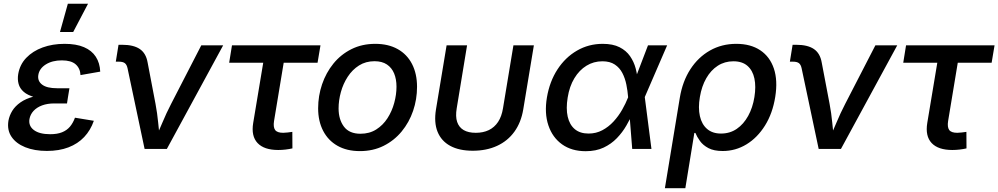

<svg xmlns="http://www.w3.org/2000/svg" viewBox="-20 -775 5195 999"><path d="M224.1 10.3Q159.2 10.3 111.3 -9Q63.5 -28.3 39.8 -63.5Q16.1 -98.6 23.9 -147Q28.8 -173.8 43.9 -198.5Q59.1 -223.1 86.7 -242.4Q114.3 -261.7 156.2 -272.9Q198.2 -284.2 256.3 -284.2H335.9L328.6 -236.8H262.2Q226.6 -236.8 199 -226.6Q171.4 -216.3 154.5 -198Q137.7 -179.7 133.3 -155.8Q127.4 -120.1 156.2 -98.4Q185.1 -76.7 241.2 -76.7Q277.8 -76.7 302.7 -86.7Q327.6 -96.7 343.8 -115.7Q359.9 -134.8 370.1 -162.6L468.3 -146.5Q451.2 -97.2 418 -62Q384.8 -26.9 336.2 -8.3Q287.6 10.3 224.1 10.3ZM253.9 -259.3Q197.8 -259.3 160.9 -269.3Q124 -279.3 103.5 -297.1Q83 -314.9 76.7 -338.6Q70.3 -362.3 74.7 -389.2Q83 -439 116.7 -474.1Q150.4 -509.3 201.9 -528.1Q253.4 -546.9 315.9 -546.9Q377 -546.9 417.2 -529.5Q457.5 -512.2 478.5 -479.7Q499.5 -447.3 501.5 -402.3L398.9 -384.3Q397 -419.9 373.5 -440.4Q350.1 -460.9 301.8 -460.9Q252 -460.9 218 -439.5Q184.1 -418 179.2 -383.8Q174.8 -353 199.5 -334.5Q224.1 -315.9 276.4 -315.9H341.3L332 -259.3ZM292 -608.4 333 -755.4H438L360.8 -608.4Z M732.4 0 643.6 -419.9Q639.6 -438.5 629.6 -446.3Q619.6 -454.1 598.6 -454.1H582.5L596.7 -542H615.7Q674.8 -542 707.3 -520Q739.7 -498 748 -450.2L789.1 -234.9Q798.3 -186 803 -137Q807.6 -87.9 813 -40.5H783.2Q804.7 -88.4 825 -137.2Q845.2 -186 870.6 -234.9L1027.3 -539.1H1141.1L848.1 0Z M1427.7 5.4Q1354 5.4 1320.1 -30.8Q1286.1 -66.9 1297.4 -135.3L1349.6 -448.7H1172.4L1187 -539.1H1647.5L1632.3 -448.7H1456.1L1405.8 -145Q1400.9 -113.8 1411.4 -98.9Q1421.9 -84 1453.6 -84Q1463.4 -84 1476.8 -85.7Q1490.2 -87.4 1501 -88.9L1501.5 -2.9Q1484.4 1 1465.3 3.2Q1446.3 5.4 1427.7 5.4Z M1852.5 11.2Q1784.7 11.2 1736.1 -16.4Q1687.5 -43.9 1661.4 -94.2Q1635.3 -144.5 1635.3 -211.4Q1635.3 -276.4 1655.8 -336.4Q1676.3 -396.5 1714.8 -444.1Q1753.4 -491.7 1808.6 -519.3Q1863.8 -546.9 1932.6 -546.9Q2000.5 -546.9 2049.3 -519.5Q2098.1 -492.2 2124 -441.7Q2149.9 -391.1 2149.9 -323.2Q2149.9 -258.3 2129.4 -198.2Q2108.9 -138.2 2069.8 -90.8Q2030.8 -43.5 1975.8 -16.1Q1920.9 11.2 1852.5 11.2ZM1855.5 -79.1Q1902.3 -79.1 1937.5 -101.3Q1972.7 -123.5 1996.1 -159.9Q2019.5 -196.3 2031.2 -239.5Q2043 -282.7 2043 -323.7Q2043 -362.8 2030.8 -392.6Q2018.6 -422.4 1993.2 -439.5Q1967.8 -456.5 1928.7 -456.5Q1882.8 -456.5 1847.9 -434.3Q1813 -412.1 1789.3 -375.7Q1765.6 -339.4 1753.7 -296.1Q1741.7 -252.9 1741.7 -210.9Q1741.7 -153.3 1769.5 -116.2Q1797.4 -79.1 1855.5 -79.1Z M2439.9 9.3Q2369.1 9.3 2322.5 -16.1Q2275.9 -41.5 2256.6 -89.6Q2237.3 -137.7 2248.5 -206.1L2303.7 -539.1H2410.2L2356.4 -211.9Q2349.1 -168.9 2358.6 -140.6Q2368.2 -112.3 2392.6 -98.1Q2417 -84 2455.6 -84Q2494.1 -84 2523.4 -98.1Q2552.7 -112.3 2571.5 -140.6Q2590.3 -168.9 2597.2 -211.9L2651.4 -539.1H2757.8L2702.6 -206.1Q2691.4 -138.2 2656.5 -89.8Q2621.6 -41.5 2566.4 -16.1Q2511.2 9.3 2439.9 9.3Z M3027.3 11.7Q2954.6 11.7 2904.5 -23.9Q2854.5 -59.6 2833.3 -122.8Q2812 -186 2825.7 -268.1Q2839.8 -351.1 2880.6 -413.8Q2921.4 -476.6 2982.2 -511.7Q3043 -546.9 3116.2 -546.9Q3168.9 -546.9 3203.6 -529.3Q3238.3 -511.7 3258.3 -482.7Q3278.3 -453.6 3287.4 -419.4Q3296.4 -385.3 3298.3 -352.5H3333.5L3334.5 -272.5L3369.6 0H3269.5L3248 -271Q3245.6 -302.2 3239 -335Q3232.4 -367.7 3218.3 -395Q3204.1 -422.4 3179 -439.2Q3153.8 -456.1 3114.3 -456.1Q3068.8 -456.1 3031.5 -433.1Q2994.1 -410.2 2968.5 -367.9Q2942.9 -325.7 2933.6 -267.1Q2924.3 -210 2933.8 -168Q2943.4 -126 2970.7 -103Q2998 -80.1 3042.5 -80.1Q3081.5 -80.1 3114 -97.4Q3146.5 -114.7 3172.4 -142.8Q3198.2 -170.9 3217 -203.9Q3235.8 -236.8 3248 -268.1L3351.6 -539.1H3451.2L3334 -268.1L3306.2 -189.5H3273.9Q3259.3 -156.7 3239 -121.6Q3218.8 -86.4 3189.7 -56.2Q3160.6 -25.9 3120.8 -7.1Q3081.1 11.7 3027.3 11.7Z M3439.5 204.1 3517.1 -266.1Q3531.2 -351.6 3572 -414.6Q3612.8 -477.5 3674.1 -512.2Q3735.4 -546.9 3811 -546.9Q3885.7 -546.9 3935.8 -513.4Q3985.8 -480 4006.6 -418.2Q4027.3 -356.4 4013.7 -271Q4000 -185.1 3960.4 -121.8Q3920.9 -58.6 3864 -23.9Q3807.1 10.7 3740.2 10.7Q3694.3 10.7 3666 -4.4Q3637.7 -19.5 3622.1 -41.3Q3606.4 -63 3598.1 -83.5H3592.8L3545.9 204.1ZM3731.4 -80.1Q3777.8 -80.1 3813.5 -104.5Q3849.1 -128.9 3872.8 -171.9Q3896.5 -214.8 3905.3 -270Q3914.1 -324.7 3905.3 -366.5Q3896.5 -408.2 3869.4 -432.1Q3842.3 -456.1 3795.9 -456.1Q3750.5 -456.1 3714.6 -432.9Q3678.7 -409.7 3654.8 -367.9Q3630.9 -326.2 3621.6 -270.5Q3611.8 -213.9 3621.6 -170.9Q3631.3 -127.9 3659.2 -104Q3687 -80.1 3731.4 -80.1Z M4239.7 0 4150.9 -419.9Q4147 -438.5 4137 -446.3Q4127 -454.1 4106 -454.1H4089.8L4104 -542H4123Q4182.1 -542 4214.6 -520Q4247.1 -498 4255.4 -450.2L4296.4 -234.9Q4305.7 -186 4310.3 -137Q4314.9 -87.9 4320.3 -40.5H4290.5Q4312 -88.4 4332.3 -137.2Q4352.5 -186 4377.9 -234.9L4534.7 -539.1H4648.4L4355.5 0Z M4935.1 5.4Q4861.3 5.4 4827.4 -30.8Q4793.5 -66.9 4804.7 -135.3L4856.9 -448.7H4679.7L4694.3 -539.1H5154.8L5139.6 -448.7H4963.4L4913.1 -145Q4908.2 -113.8 4918.7 -98.9Q4929.2 -84 4960.9 -84Q4970.7 -84 4984.1 -85.7Q4997.6 -87.4 5008.3 -88.9L5008.8 -2.9Q4991.7 1 4972.7 3.2Q4953.6 5.4 4935.1 5.4Z"/></svg>

Font: Inter 18pt Medium
Style: Italic
Weight: 500
Italic angle: -9.3988°
Designer: Rasmus Andersson
Foundry: rsms
Version: Version 4.001;git-66647c0bb